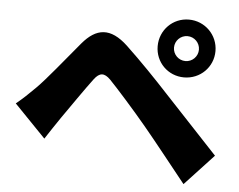

<svg xmlns="http://www.w3.org/2000/svg" viewBox="-53 -818 1106 890"><g transform="rotate(5 500.0 -373.0)"><path d="M733 -619C733 -651 759 -677 791 -677C823 -677 849 -651 849 -619C849 -587 823 -561 791 -561C759 -561 733 -587 733 -619ZM657 -619C657 -544 716 -485 791 -485C866 -485 926 -544 926 -619C926 -694 866 -754 791 -754C716 -754 657 -694 657 -619ZM25 -297 171 -146C190 -175 215 -213 239 -248C277 -302 340 -394 375 -440C400 -473 422 -474 451 -445C484 -411 570 -315 629 -244C685 -177 767 -73 832 8L966 -136C889 -218 785 -329 718 -401C657 -467 586 -541 515 -608C432 -686 366 -675 303 -600C231 -514 158 -423 114 -379C81 -346 57 -323 25 -297Z"/></g></svg>

Font: Noto Sans TC Black
Style: Regular
Weight: 900
Designer: Ryoko NISHIZUKA 西塚涼子 (kana, bopomofo & ideographs); Paul D. Hunt (Latin, Greek & Cyrillic); Sandoll Communications 산돌커뮤니
Foundry: Adobe
Version: Version 2.004;hotconv 1.0.118;makeotfexe 2.5.65603